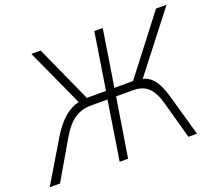

<svg xmlns="http://www.w3.org/2000/svg" viewBox="-137 -867 1160 1029"><g transform="rotate(-20 442.5 -352.5)"><path d="M-19 0 124 -239Q150 -282 179 -312.5Q208 -343 240 -360Q272 -377 308 -379L290 -361L133 -705H186L339 -366L325 -382H441L492 -705H540L489 -382H611L583 -366L844 -705H904L637 -361L625 -379Q662 -376 686 -358Q710 -340 725.5 -310Q741 -280 753 -240L821 0H772L714 -210Q697 -274 666 -305Q635 -336 578 -336H482L428 0H380L433 -336H337Q285 -336 244 -308.5Q203 -281 162 -210L40 0Z"/></g></svg>

Font: Nunito Sans 7pt SemiCondensed ExtraLight
Style: Italic
Weight: 250
Width: 4
Italic angle: -9°
Designer: Vernon Adams
Foundry: Vernon Adams
Version: Version 3.101;gftools[0.9.27]